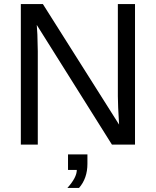

<svg xmlns="http://www.w3.org/2000/svg" viewBox="-20 -708 762 940"><path d="M641 0H528L160 -586L163 -539L165 -457V0H82V-688H190L563 -98Q557 -194 557 -237V-688H641ZM408 48V94Q408 165 367 212H310Q356 161 356 124H313V48Z"/></svg>

Font: Libra Sans
Style: Regular
Weight: 400
Foundry: Context Ltd
Version: Version 1.002